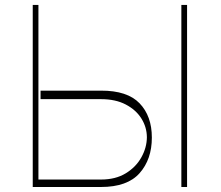

<svg xmlns="http://www.w3.org/2000/svg" viewBox="-20 -747 881 767"><path d="M142 -384.9H383.5Q488.6 -385.3 537.6 -334.3Q586.6 -283.4 586.6 -197.4Q586.6 -110.4 537.6 -55.2Q488.6 0 383.5 0H110.8V-727.3H133.5V-29.8H383.5Q441.8 -29.8 482.4 -54.7Q523.1 -79.5 544.7 -118.4Q566.4 -157.3 566.8 -198.9Q566.4 -239.3 544.7 -273.8Q523.1 -308.2 482.4 -329.5Q441.8 -350.9 383.5 -350.9H142ZM727.3 -727.3V0H704.5V-727.3Z"/></svg>

Font: Inter UI Thin
Style: Regular
Weight: 100
Designer: Rasmus Andersson
Foundry: rsms
Version: 3.2;8d6f07862